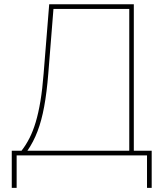

<svg xmlns="http://www.w3.org/2000/svg" viewBox="-20 -748 787 924"><path d="M36.6 156.2V-22.5H83.5Q104.5 -49.3 121.6 -82.8Q138.7 -116.2 151.9 -160.2Q165 -204.1 174.6 -261.5Q184.1 -318.8 189.9 -393.6L216.8 -727.5H624V-22.5H710V156.2H687.5V0H60.1V156.2ZM111.8 -22.5H602.1V-705.1H237.3L212.4 -393.6Q205.1 -302.7 192.6 -235.1Q180.2 -167.5 160.6 -116.2Q141.1 -64.9 111.8 -22.5Z"/></svg>

Font: Inter 28pt Thin
Style: Regular
Weight: 250
Designer: Rasmus Andersson
Foundry: rsms
Version: Version 4.001;git-66647c0bb